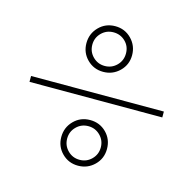

<svg xmlns="http://www.w3.org/2000/svg" viewBox="-80 -570 669 662"><g transform="rotate(15 254.0 -239.0)"><path d="M195.5 -348.5Q172 -372 172 -406Q172 -440 195.5 -464Q219 -488 253.5 -488Q288 -488 311.5 -464Q335 -440 335 -406Q335 -372 311 -348.5Q287 -325 253 -325Q219 -325 195.5 -348.5ZM210.5 -448.5Q193 -431 193 -406Q193 -381 210.5 -363.5Q228 -346 253 -346Q278 -346 295.5 -363.5Q313 -381 313 -406.5Q313 -432 295.5 -449Q278 -466 253 -466Q228 -466 210.5 -448.5ZM195.5 -13.5Q172 -37 172 -71Q172 -105 195.5 -129Q219 -153 253.5 -153Q288 -153 311.5 -129.5Q335 -106 335 -71.5Q335 -37 311 -13.5Q287 10 253 10Q219 10 195.5 -13.5ZM210.5 -113.5Q193 -96 193 -71Q193 -46 210.5 -28.5Q228 -11 253 -11Q278 -11 295.5 -28.5Q313 -46 313 -71Q313 -96 295.5 -113.5Q278 -131 253 -131Q228 -131 210.5 -113.5ZM491 -247V-226H17V-247Z"/></g></svg>

Font: Elsie
Style: Regular
Weight: 400
Designer: Alejandro Inler
Foundry: Alejandro Inler
Version: 1.002